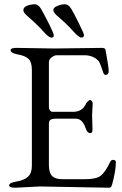

<svg xmlns="http://www.w3.org/2000/svg" viewBox="-20 -878 575 903"><path d="M375 -713.9Q375 -701.2 362.8 -701.2Q350.6 -701.2 323.2 -732.4Q295.9 -763.7 247.1 -805.2Q231 -820.3 231 -831.1Q231 -841.8 246.6 -848.6Q262.2 -856 280.8 -857.9H285.2Q301.8 -857.9 314.5 -837.4Q327.1 -816.9 351.1 -768.1Q375 -719.2 375 -713.9ZM143.1 -857.9Q160.2 -857.9 172.9 -836.4Q185.5 -814.9 209.5 -767.6Q232.9 -720.2 232.9 -712.9Q232.9 -700.7 222.2 -701.2Q209 -701.2 183.1 -731Q157.2 -760.7 106.9 -804.2Q89.8 -819.3 89.8 -830.1Q89.8 -853 139.2 -857.9ZM405.8 -252Q389.6 -252 382.8 -274.9Q367.7 -319.8 336.9 -319.8H244.1Q225.6 -319.8 217.8 -314.9Q210 -310.1 210 -293.9V-102.1Q210 -64.9 225.6 -49.8Q241.2 -34.7 275.9 -35.2H379.9Q433.1 -35.2 454.1 -51.8Q475.1 -68.4 498 -116.2Q503.9 -127.9 514.6 -126Q525.4 -124 524.9 -115.2Q524.9 -75.2 507.8 -12.2Q503.9 4.9 494.1 4.9L167 -1L51.8 4.9Q22.9 4.9 22.9 -6.8Q22.9 -18.6 59.1 -24.4Q94.7 -30.8 112.3 -47.4Q129.9 -64 129.9 -99.1V-548.8Q129.9 -584 115.7 -599.6Q101.1 -615.2 65.4 -621.6Q29.8 -627.9 29.8 -642.1Q29.8 -653.3 59.1 -652.8L235.8 -649.9L458 -652.8Q475.1 -652.8 476.1 -644Q491.2 -563 491.2 -544.4Q491.2 -525.9 477.1 -525.9Q469.2 -525.9 465.8 -536.1Q450.7 -583 443.8 -590.8Q419.9 -617.7 377 -618.2H246.1Q236.3 -618.2 223.1 -608.4Q210 -598.6 210 -585.9V-374Q210 -365.2 215.3 -358.4Q220.7 -351.6 228 -352.1H324.2Q368.2 -352.1 384.8 -391.1Q386.7 -395 393.6 -401.4Q400.4 -408.2 403.3 -408.2Q406.2 -408.2 411.1 -403.3Q416 -398.4 416 -392.1L413.1 -336.9L415 -269Q415 -252 405.8 -252Z"/></svg>

Font: EBGaramond
Style: Regular
Weight: 400
Version: Version 000.012g